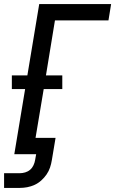

<svg xmlns="http://www.w3.org/2000/svg" viewBox="-33 -755 564 940"><path d="M-13 165V93H64Q77 93 90.5 89Q104 85 114.5 76Q125 67 131 54Q137 41 139 28L144 0H37L90 -319H25V-386H101L159 -735H511L498 -655H236L192 -386H272V-319H181L141 -80H239L221 28Q218 47 212 65Q206 83 195 99Q184 115 169 128.5Q154 142 136.5 150Q119 158 100.5 161.5Q82 165 64 165Z"/></svg>

Font: Iosevka Curly Medium Oblique
Style: Regular
Weight: 500
Italic angle: -9°
Monospace: yes
Designer: Belleve Invis
Foundry: Belleve Invis
Version: Version 11.1.0; ttfautohint (v1.8.3)